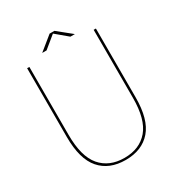

<svg xmlns="http://www.w3.org/2000/svg" viewBox="-198 -975 1032 1112"><g transform="rotate(-30 317.5 -419.0)"><path d="M547.5 -277.5Q547.5 -130 487.2 -60.8Q427 8.5 317.5 8.5Q208 8.5 147.8 -60.8Q87.5 -130 87.5 -277.5Q87.5 -302 87.5 -330.2Q87.5 -358.5 87.5 -390.5V-737.5H102.5V-397Q102.5 -364.5 102.5 -336Q102.5 -307.5 102.5 -283Q102.5 -139 159.2 -72.2Q216 -5.5 317.5 -5.5Q419 -5.5 475.8 -72.2Q532.5 -139 532.5 -283V-737.5H547.5ZM207.5 -770.5 300.5 -846H332.5L426 -770.5H396L312.5 -840.5H322L236.5 -770.5Z"/></g></svg>

Font: Epilogue Thin
Style: Regular
Weight: 250
Designer: Tyler Finck
Foundry: Etcetera Type Co
Version: Version 2.111